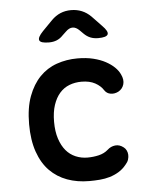

<svg xmlns="http://www.w3.org/2000/svg" viewBox="-55 -831 710 888"><g transform="rotate(-5 300.0 -387.5)"><path d="M69 -276Q69 -352 89 -405.5Q109 -459 142.5 -493.5Q176 -528 221.5 -544Q267 -560 318 -560Q359 -560 391.5 -552Q424 -544 448 -531Q472 -518 488.5 -502Q505 -486 513 -468Q525 -443 519 -422Q513 -401 493 -390Q475 -381 457 -384Q439 -387 429 -402Q416 -423 390.5 -437Q365 -451 327 -451Q297 -451 271 -441Q245 -431 226 -409.5Q207 -388 196 -355Q185 -322 185 -277Q185 -232 196 -198.5Q207 -165 225.5 -143Q244 -121 270 -110Q296 -99 325 -99Q352 -99 377.5 -105Q403 -111 421 -127Q436 -141 456.5 -143.5Q477 -146 496 -131Q504 -125 508.5 -115.5Q513 -106 513.5 -95.5Q514 -85 510.5 -73.5Q507 -62 497 -51Q481 -31 461 -19Q441 -7 419 -0.5Q397 6 373 8Q349 10 324 10Q268 10 221.5 -7Q175 -24 141 -58.5Q107 -93 88 -147.5Q69 -202 69 -276ZM194 -645Q155 -645 149.5 -658.5Q144 -672 171 -700L217 -747Q236 -766 258.5 -775.5Q281 -785 308 -785Q335 -785 358 -775.5Q381 -766 400 -747L445 -700Q473 -672 467 -658.5Q461 -645 422 -645Q402 -645 386 -651.5Q370 -658 356 -672L340 -688Q324 -704 308 -704Q292 -704 276 -688L259 -672Q246 -658 230 -651.5Q214 -645 194 -645Z"/></g></svg>

Font: Maple Mono SemiBold
Style: Regular
Weight: 600
Monospace: yes
Designer: subframe7536
Version: Version 7.000